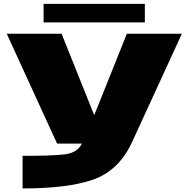

<svg xmlns="http://www.w3.org/2000/svg" viewBox="-20 -766 1025 1024"><path d="M284.5 0H680.5L950 -586H656.5L483.5 -154H481.5L308.5 -586H16ZM100.5 239Q340.5 239 475 192.5Q609.5 146 680.5 0L417.5 -1Q393 48.5 326.8 57Q260.5 65.5 100.5 65ZM212.5 -646.5H752.5V-745.5H212.5Z"/></svg>

Font: Anybody ExtraExpanded Black
Style: Regular
Weight: 900
Width: 8
Version: Version 1.113;gftools[0.9.25]